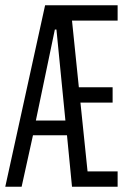

<svg xmlns="http://www.w3.org/2000/svg" viewBox="-23 -708 487 728"><path d="M-3 0 148 -688H423V-630H250L276 -377H404V-319H282L309 -58H423V0H250L231 -195H102L59 0ZM113 -251H225L191 -596H185Z"/></svg>

Font: Saira Ultra Condensed
Style: Regular
Weight: 400
Width: 1
Designer: Hector Gatti with collaboration of the Omnibus-Type team
Foundry: Omnibus-Type
Version: Version 1.001; ttfautohint (v1.8)